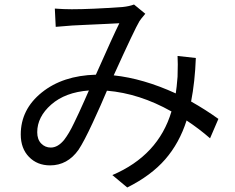

<svg xmlns="http://www.w3.org/2000/svg" viewBox="-20 -771 1040 851"><path d="M223 -733Q262 -730 298 -730Q384 -730 524 -740Q553 -743 574 -751L624 -710Q602 -684 598 -677Q578 -644 484 -437Q615 -423 759 -357Q763 -381 767 -431Q769 -494 767 -523L848 -514Q844 -408 827 -321Q891 -285 948 -244L911 -158Q863 -200 807 -237Q775 -137 712.5 -65Q650 7 544 60L478 5Q682 -82 740 -277Q598 -357 454 -369Q429 -309 390.5 -226Q352 -143 328 -107Q279 -38 202 -38Q145 -38 108.5 -75.5Q72 -113 72 -175Q72 -286 165 -361Q258 -436 405 -440Q483 -616 509 -668Q496 -667 450.5 -665Q405 -663 363 -661Q321 -659 301 -658Q297 -658 227 -652ZM145 -185Q145 -153 162.5 -135Q180 -117 205 -117Q237 -117 265 -152Q275 -165 286 -183.5Q297 -202 309.5 -228.5Q322 -255 330 -271.5Q338 -288 353.5 -323.5Q369 -359 374 -370Q269 -362 207 -307.5Q145 -253 145 -185Z"/></svg>

Font: Noto Sans SC
Style: Regular
Weight: 400
Designer: Ryoko NISHIZUKA  (kana, bopomofo & ideographs); Paul D. Hunt (Latin, Greek & Cyrillic); Sandoll Communications , Soo-you
Foundry: Adobe
Version: Version 2.002;hotconv 1.0.116;makeotfexe 2.5.65601